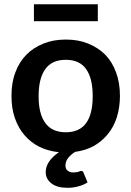

<svg xmlns="http://www.w3.org/2000/svg" viewBox="-20 -706 614 898"><path d="M437.5 -686V-606.9H138.7V-686ZM160.6 -256.3Q160.6 -172.9 191.9 -130.9Q222.7 -87.4 288.1 -87.4Q351.6 -87.4 382.8 -130.4Q413.6 -172.9 413.6 -256.3Q413.6 -339.8 382.8 -382.8Q352.1 -426.3 288.1 -426.3Q222.7 -426.3 191.9 -382.8Q160.6 -339.4 160.6 -256.3ZM370.6 101.6 389.6 147Q371.1 159.2 348.6 165Q323.7 172.4 295.9 172.4Q247.1 172.4 220.7 151.9Q193.8 130.9 193.8 99.1Q193.8 73.2 210 49.3Q226.1 25.9 255.4 5.9Q204.6 0.5 164.1 -19.5Q124.5 -39.1 94.2 -74.2Q65.9 -106.9 49.3 -154.3Q33.7 -199.2 33.7 -257.3Q33.7 -320.8 51.8 -367.2Q70.3 -417 103.5 -450.2Q136.2 -483.4 183.6 -502.4Q230 -521 288.1 -521Q345.7 -521 392.1 -502.4Q439.5 -482.9 472.2 -450.2Q504.4 -417.5 522.9 -367.2Q541 -318.8 541 -257.3Q541 -205.1 526.4 -157.2Q511.7 -111.8 483.9 -78.1Q455.6 -43.9 418 -22.9Q380.4 -2.4 331.1 4.4Q313 15.6 299.8 31.7Q286.1 48.3 286.1 67.9Q286.1 83.5 295.4 91.3Q305.7 100.6 321.8 100.6Q329.6 100.6 337.4 99.6Q343.3 98.6 347.7 97.2Q353.5 94.7 354 94.7Q358.4 93.3 358.9 93.3Q368.2 93.3 370.6 101.6Z"/></svg>

Font: Lato-SemiBold
Style: Bold
Weight: 500
Designer: Lukasz Dziedzic with Adam Twardoch and Botio Nikoltchev
Foundry: tyPoland Lukasz Dziedzic
Version: ""